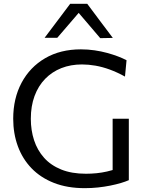

<svg xmlns="http://www.w3.org/2000/svg" viewBox="-20 -988 773 1019"><path d="M430 10.6Q337.2 10.6 266.4 -17.2Q195.6 -45 147.4 -94.9Q99.3 -144.9 74.7 -212.1Q50.1 -279.4 50.1 -357.9Q50.1 -465.5 94.4 -548.7Q138.7 -631.8 219.5 -679Q300.2 -726.1 409.4 -726.1Q446.9 -726.1 482.1 -720.9Q517.4 -715.8 548.7 -707.1Q580 -698.5 606.3 -688.5Q632.6 -678.4 651.6 -668.3L643.3 -581.6Q602.1 -604.4 563 -618.7Q523.8 -633 486.9 -639.5Q449.9 -646 415.1 -646Q355.4 -646 305.7 -626.5Q256.1 -606.9 219.6 -569.5Q183.2 -532 163.4 -478.5Q143.6 -425 143.6 -357.6Q143.6 -296.5 160.9 -243.6Q178.2 -190.7 213.9 -150.7Q249.6 -110.7 305 -88.3Q360.5 -65.9 436.3 -65.9Q464.5 -65.9 492.4 -68.7Q520.3 -71.5 547.7 -77.7Q575.1 -83.9 601.6 -93.6Q628 -103.3 652.9 -117L663.7 -31.8Q646.5 -24.2 621.2 -16.6Q595.8 -9.1 564.9 -2.9Q534 3.3 499.8 7Q465.6 10.6 430 10.6ZM577.8 -30.4Q577.8 -83.5 577.8 -122.9Q577.8 -162.4 577.8 -201.9Q577.8 -248.8 577.8 -284.8Q577.8 -320.8 577.8 -357.8H663.7Q663.7 -320.8 663.7 -284.8Q663.7 -248.8 663.7 -201.9Q663.7 -162.4 663.7 -123.1Q663.7 -83.9 663.7 -31.8ZM512 -785.5Q480.4 -822.9 449.1 -859.3Q417.7 -895.7 385.5 -933.7H409.6Q377.5 -896.2 346.6 -860.2Q315.8 -824.2 284 -787.5H216.8Q250.4 -832.2 284.4 -877.3Q318.3 -922.4 352.5 -967.9H443Q476.8 -922.4 510.8 -877.1Q544.8 -831.8 578.7 -786.8Z"/></svg>

Font: Commissioner Thin
Style: Regular
Weight: 100
Designer: Kostas Bartsokas
Foundry: Kostas Bartsokas
Version: Version 1.001;gftools[0.9.23]